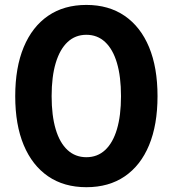

<svg xmlns="http://www.w3.org/2000/svg" viewBox="-20 -758 709 788"><path d="M334.5 10.3Q242.7 10.3 177.5 -34.4Q112.3 -79.1 77.4 -162.4Q42.5 -245.6 42.5 -363.3Q42.5 -481 77.4 -564.7Q112.3 -648.4 177.5 -693.1Q242.7 -737.8 334.5 -737.8Q426.3 -737.8 491.7 -692.9Q557.1 -647.9 591.8 -564.5Q626.5 -481 626.5 -363.3Q626.5 -245.6 591.8 -162.1Q557.1 -78.6 491.9 -34.2Q426.8 10.3 334.5 10.3ZM334.5 -112.8Q379.9 -112.8 411.6 -142.3Q443.4 -171.9 460 -227.8Q476.6 -283.7 476.6 -363.3Q476.6 -443.4 460 -499.5Q443.4 -555.7 411.6 -585.4Q379.9 -615.2 334.5 -615.2Q289.1 -615.2 257.3 -585.4Q225.6 -555.7 208.7 -499.5Q191.9 -443.4 191.9 -363.3Q191.9 -283.7 208.5 -227.8Q225.1 -171.9 257.1 -142.3Q289.1 -112.8 334.5 -112.8Z"/></svg>

Font: Inter 18pt
Style: Bold
Weight: 700
Designer: Rasmus Andersson
Foundry: rsms
Version: Version 4.001;git-66647c0bb